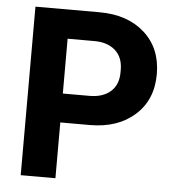

<svg xmlns="http://www.w3.org/2000/svg" viewBox="-50 -726 691 772"><g transform="rotate(5 295.5 -340.0)"><path d="M62 0V-680.2H320.8Q434.1 -680.2 502.9 -618.4Q571.8 -556.6 571.8 -452.1Q571.8 -348.6 502.9 -286.9Q434.1 -225.1 320.8 -225.1H202.1V0ZM202.1 -341.8H310.1Q363.3 -341.8 394.5 -369.1Q425.8 -396.5 425.8 -446.8V-457Q425.8 -507.8 394.5 -535.4Q363.3 -563 310.1 -563H202.1Z"/></g></svg>

Font: TASA Orbiter Text
Style: Bold
Weight: 700
Designer: Weizhong Zhang
Version: Version 1.000;Glyphs 3.1.2 (3151)